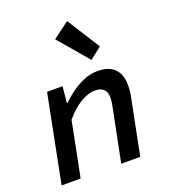

<svg xmlns="http://www.w3.org/2000/svg" viewBox="-145 -910 891 1014"><g transform="rotate(-20 300.0 -403.0)"><path d="M26 0 123 -491H210L201 -399H205Q232 -426 265 -449.5Q298 -473 334.5 -488Q371 -503 410 -503Q474 -503 505.5 -470.5Q537 -438 537 -379Q537 -360 535 -340.5Q533 -321 528 -302L468 0H361L419 -289Q423 -307 425 -321Q427 -335 427 -349Q427 -380 410.5 -395.5Q394 -411 363 -411Q323 -411 279.5 -384.5Q236 -358 194 -308L133 0ZM401 -569 258 -737 350 -806 467 -621Z"/></g></svg>

Font: Source Code Pro SemiBold
Style: Italic
Weight: 600
Italic angle: -11°
Monospace: yes
Designer: Paul D. Hunt, Teo Tuominen
Foundry: Adobe Systems Incorporated
Version: Version 1.016;hotconv 1.0.116;makeotfexe 2.5.65601